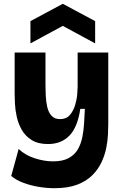

<svg xmlns="http://www.w3.org/2000/svg" viewBox="-20 -804 650 1009"><path d="M266 185Q226 185 183.5 178Q141 171 103.5 157Q66 143 39 121L78 -21Q113 12 163 28Q213 44 259 44Q310 44 341.5 26.5Q373 9 389.5 -20Q406 -49 413 -85Q420 -121 422 -158L426 -232H402Q388 -136 345 -91.5Q302 -47 232 -47Q180 -47 146.5 -68Q113 -89 94.5 -121.5Q76 -154 68 -190.5Q60 -227 58.5 -259.5Q57 -292 57 -311V-528H219V-357Q219 -330 220.5 -299.5Q222 -269 228.5 -241Q235 -213 251 -195.5Q267 -178 296 -178Q329 -178 347.5 -200Q366 -222 375 -252.5Q384 -283 386 -310.5Q388 -338 388 -348V-528H549V-152Q549 -131 547.5 -98Q546 -65 538.5 -27Q531 11 513.5 48.5Q496 86 465 117Q434 148 385.5 166.5Q337 185 266 185ZM140 -576V-693L310 -784L480 -693V-576L310 -668Z"/></svg>

Font: Bricolage Grotesque 10pt ExtraBold
Style: Regular
Weight: 800
Designer: Mathieu Triay
Foundry: Atelier Triay
Version: Version 1.000; ttfautohint (v1.8.4.7-5d5b);gftools[0.9.32]